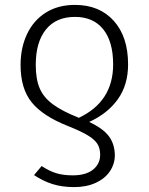

<svg xmlns="http://www.w3.org/2000/svg" viewBox="-20 -554 607 784"><path d="M449 79Q449 115 429 145Q409 175 371 192.5Q333 210 283 210Q233 210 194 197.5Q155 185 119 161L150 124Q182 145 210.5 153.5Q239 162 277 162Q331 162 360 138.5Q389 115 389 78Q389 52 378 34Q367 16 339 -1Q311 -18 256 -40Q155 -80 109.5 -136Q64 -192 64 -289Q64 -359 90.5 -415Q117 -471 167 -502.5Q217 -534 286 -534Q386 -534 444.5 -469Q503 -404 503 -291Q503 -207 461 -148.5Q419 -90 344 -56Q400 -30 424 1.5Q448 33 449 79ZM302 -73Q442 -139 442 -291Q442 -384 401.5 -434.5Q361 -485 286 -485Q209 -485 167.5 -433.5Q126 -382 126 -289Q126 -231 142 -193.5Q158 -156 196 -128Q234 -100 302 -73Z"/></svg>

Font: Fira Sans Light
Style: Regular
Weight: 300
Designer: bBox Type GmbH & Carrois Corporate GbR & Edenspiekermann AG
Foundry: bBox Type GmbH & Carrois Corporate GbR & Edenspiekermann AG
Version: Version 4.301